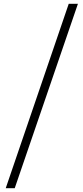

<svg xmlns="http://www.w3.org/2000/svg" viewBox="-20 -806 434 1003"><path d="M10 177H57L387 -786H339Z"/></svg>

Font: Noto Sans CJK KR Light
Style: Regular
Weight: 300
Designer: Ryoko NISHIZUKA (kana & ideographs); Paul D. Hunt (Latin, Greek & Cyrillic); Wenlong ZHANG (bopomofo); Sandoll Communica
Foundry: Adobe Systems Incorporated
Version: Version 1.004;PS 1.004;hotconv 1.0.82;makeotf.lib2.5.63406